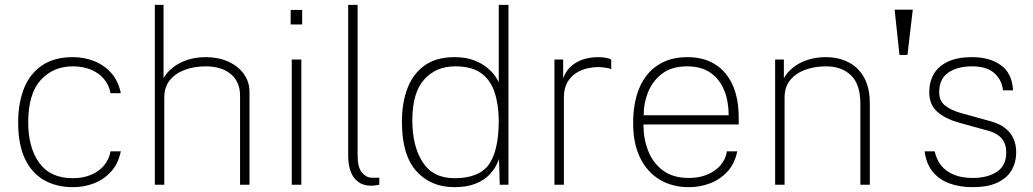

<svg xmlns="http://www.w3.org/2000/svg" viewBox="-20 -763 4268 793"><path d="M281 10Q213.5 10 162.5 -18.8Q111.5 -47.5 83.2 -106.8Q55 -166 55 -257Q55 -338 79.5 -398.8Q104 -459.5 154.2 -493.2Q204.5 -527 281 -527Q327.5 -527 368.8 -510.8Q410 -494.5 439.5 -461.5Q469 -428.5 479 -378H436.5Q430.5 -412 409.2 -437Q388 -462 355 -475.5Q322 -489 281 -489Q199.5 -489 148 -432.2Q96.5 -375.5 96.5 -257Q96.5 -154 142 -90.5Q187.5 -27 281 -27Q322 -27 355 -40.5Q388 -54 409.2 -79Q430.5 -104 436.5 -138H479Q469 -88 439.5 -55Q410 -22 368.8 -6Q327.5 10 281 10Z M619.5 0V-743H655.5V-440Q669 -464.5 694 -484.2Q719 -504 753.5 -515.5Q788 -527 830 -527Q881.5 -527 922.2 -508.8Q963 -490.5 986.8 -458Q1010.5 -425.5 1010.5 -383V0H971.5V-368Q971.5 -425 933.2 -457Q895 -489 829 -489Q783.5 -489 744.5 -475Q705.5 -461 682 -432.5Q658.5 -404 658.5 -360V0Z M1185 0V-517H1224.5V0ZM1180.5 -662V-722H1228V-662Z M1514 4Q1488 4 1469.8 -5.5Q1451.5 -15 1440 -32Q1428.5 -49 1423.2 -71.8Q1418 -94.5 1418 -121V-743H1457V-121Q1457 -71 1475.2 -50Q1493.5 -29 1515 -29H1546.5V0Q1538 2 1528.8 3Q1519.5 4 1514 4Z M1856.5 10Q1759 10 1699.5 -56.2Q1640 -122.5 1640 -260Q1640 -340 1663.5 -400Q1687 -460 1735 -493.5Q1783 -527 1856.5 -527Q1903 -527 1936.2 -514.5Q1969.5 -502 1991.2 -484Q2013 -466 2024.8 -449Q2036.5 -432 2040 -423V-743H2080V0H2044L2041 -106Q2038 -97 2028.5 -78.2Q2019 -59.5 1998.8 -39Q1978.5 -18.5 1943.8 -4.2Q1909 10 1856.5 10ZM1857.5 -27Q1959 -27 1999.5 -84.2Q2040 -141.5 2040 -266.5Q2039 -334.5 2021.8 -384.5Q2004.5 -434.5 1965.8 -461.8Q1927 -489 1860.5 -489Q1780.5 -489 1731.8 -434.5Q1683 -380 1683 -266.5Q1683 -159 1725.8 -93Q1768.5 -27 1857.5 -27Z M2270 0V-517H2306V-440Q2319.5 -475 2343.8 -493.8Q2368 -512.5 2396 -519.8Q2424 -527 2448.5 -527Q2464 -527 2479.5 -524.8Q2495 -522.5 2504.5 -517V-477Q2494 -482 2476.8 -484Q2459.5 -486 2448.5 -486Q2430 -486 2406.2 -480.8Q2382.5 -475.5 2360.2 -461.8Q2338 -448 2323.5 -423.2Q2309 -398.5 2309 -360V0Z M2825 10Q2757 10 2705.2 -20.8Q2653.5 -51.5 2624.2 -110.5Q2595 -169.5 2595 -254Q2595 -339.5 2621.2 -400.8Q2647.5 -462 2697.8 -494.5Q2748 -527 2819 -527Q2886 -527 2933.2 -497.5Q2980.5 -468 3005.8 -412.2Q3031 -356.5 3031 -277V-249H2637.5Q2637.5 -190.5 2657 -140.2Q2676.5 -90 2718 -59Q2759.5 -28 2825 -28Q2886.5 -28 2930 -57.5Q2973.5 -87 2982.5 -138H3025Q3015 -88 2985 -55Q2955 -22 2913.2 -6Q2871.5 10 2825 10ZM2638.5 -287H2989.5Q2989.5 -344.5 2971 -390.2Q2952.5 -436 2914.5 -462.5Q2876.5 -489 2818 -489Q2754.5 -489 2714.8 -458.8Q2675 -428.5 2656.5 -382Q2638 -335.5 2638.5 -287Z M3181.5 0V-517H3217.5V-440Q3231 -464.5 3255.8 -484.2Q3280.5 -504 3315 -515.5Q3349.5 -527 3391 -527Q3442 -527 3483.2 -506.5Q3524.5 -486 3548.5 -443.5Q3572.5 -401 3572.5 -335V0H3533.5V-335Q3533.5 -414 3495.2 -451.5Q3457 -489 3391 -489Q3345.5 -489 3306.5 -475Q3267.5 -461 3244 -432.5Q3220.5 -404 3220.5 -360V0Z M3695 -536 3675 -723H3750L3728 -536Z M3997 10Q3943 10 3900.2 -6Q3857.5 -22 3831.2 -55Q3805 -88 3799 -138H3840.5Q3847.5 -105 3866.8 -80.2Q3886 -55.5 3918.8 -41.8Q3951.5 -28 3997 -28Q4059.5 -28 4097.8 -53.8Q4136 -79.5 4136 -133Q4136 -169 4117.5 -190.8Q4099 -212.5 4063.5 -222.5L3940.5 -256.5Q3884 -272.5 3851 -301.5Q3818 -330.5 3818 -382Q3818 -425.5 3837.2 -458Q3856.5 -490.5 3895.8 -508.8Q3935 -527 3995 -527Q4068 -527 4114.2 -493.5Q4160.5 -460 4164 -390H4122.5Q4117.5 -434.5 4085.8 -461.8Q4054 -489 3995 -489Q3934 -489 3896.5 -463Q3859 -437 3859 -382Q3859 -347 3883.2 -327.2Q3907.5 -307.5 3951 -295.5L4074 -261.5Q4102.5 -253.5 4122 -240.5Q4141.5 -227.5 4153.8 -211Q4166 -194.5 4171.5 -175Q4177 -155.5 4177 -135Q4177 -91.5 4157.5 -59Q4138 -26.5 4098.2 -8.2Q4058.5 10 3997 10Z"/></svg>

Font: Public Sans Thin Thin
Style: Regular
Weight: 250
Version: Version 2.001